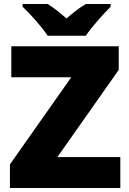

<svg xmlns="http://www.w3.org/2000/svg" viewBox="-20 -947 651 967"><path d="M220 -767H412C443 -813 503 -879 537 -913V-927H413C378 -907 350 -884 315 -854C280 -884 255 -905 220 -927H94V-913C132 -877 190 -813 220 -767ZM586 0V-156H269L578 -595V-714H37V-558H339L30 -119V0Z"/></svg>

Font: Noto Sans Gurmukhi Black
Style: Regular
Weight: 900
Designer: Jelle Bosma - Monotype Design Team
Foundry: Monotype Imaging Inc.
Version: Version 2.004